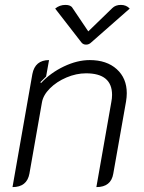

<svg xmlns="http://www.w3.org/2000/svg" viewBox="-20 -754 586 783"><path d="M112 -452Q123 -509 180 -509L168 -442L145 -419L147 -415Q186 -457 240.5 -483Q295 -509 346 -509Q415 -509 456 -472Q497 -435 497 -374Q497 -358 494 -340L442 -46Q433 9 373 9L434 -338Q437 -353 437 -367Q437 -455 331 -455Q291 -455 251 -438Q211 -421 183.5 -393.5Q156 -366 151 -336L100 -46Q90 9 31 9ZM438 -721Q451 -734 473 -734Q495 -734 509 -719L352 -581Q343 -572 331 -572Q319 -572 312 -581L205 -719Q223 -734 247 -734Q269 -734 276 -721L340 -626Z"/></svg>

Font: K2D ExtraLight
Style: Italic
Weight: 275
Italic angle: -10°
Designer: Katatrad Aksorn Co.,Ltd.
Foundry: Cadson Demak Co.,Ltd.
Version: Version 1.000; ttfautohint (v1.6)